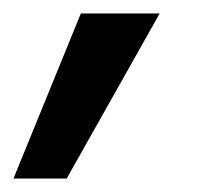

<svg xmlns="http://www.w3.org/2000/svg" viewBox="-69 -147 314 285"><path d="M-49 118 51 -127H168L30 118Z"/></svg>

Font: DM Sans 17pt SemiBold
Style: Italic
Weight: 600
Italic angle: -10°
Version: Version 4.004;gftools[0.9.30]